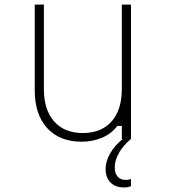

<svg xmlns="http://www.w3.org/2000/svg" viewBox="-20 -608 740 840"><path d="M553 -588V0H513V-57H493Q469 -24 427.5 -6Q386 12 338 12Q241 12 186.5 -47.5Q132 -107 132 -213V-588H172V-219Q172 -127 217 -76.5Q262 -26 342 -26Q423 -26 468 -76.5Q513 -127 513 -219V-588ZM522 212Q485 212 463.5 190.5Q442 169 442 131Q442 98 462 63Q482 28 517 0L534 -2L553 0Q520 27 501 60Q482 93 482 125Q482 150 494.5 164.5Q507 179 529 179Q539 179 544.5 177.5Q550 176 553 175V206Q543 212 522 212Z"/></svg>

Font: Martian Mono Thin
Style: Regular
Weight: 100
Monospace: yes
Designer: Roman Shamin
Foundry: Evil Martians
Version: Version 1.000; ttfautohint (v1.8.4.7-5d5b)